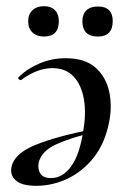

<svg xmlns="http://www.w3.org/2000/svg" viewBox="-20 -587 401 620"><path d="M97 13Q51 13 31.5 -4Q12 -21 17 -47Q25 -90 92 -118Q159 -146 285 -171L287 -161Q207 -142 160.5 -120.5Q114 -99 105 -62Q101 -42 110 -27Q119 -12 145 -12Q182 -12 209.5 -49.5Q237 -87 248 -160Q259 -219 251 -266Q243 -313 217.5 -340Q192 -367 149 -367Q123 -367 97 -356.5Q71 -346 49 -329Q46 -327 41.5 -330.5Q37 -334 40 -338Q69 -366 108.5 -382.5Q148 -399 192 -399Q254 -399 288 -369Q322 -339 332.5 -291.5Q343 -244 332 -191Q319 -125 283.5 -79.5Q248 -34 199 -10.5Q150 13 97 13ZM122 -469Q99 -469 85 -482Q71 -495 71 -519Q71 -541 85 -554Q99 -567 122 -567Q145 -567 157.5 -554Q170 -541 170 -519Q170 -469 122 -469ZM296 -469Q246 -469 246 -519Q246 -541 259 -553.5Q272 -566 296 -566Q344 -566 344 -519Q344 -469 296 -469Z"/></svg>

Font: Cormorant SemiBold
Style: Italic
Weight: 600
Italic angle: -10°
Designer: Christian Thalmann (Catharsis Fonts)
Foundry: Catharsis Fonts
Version: Version 4.000